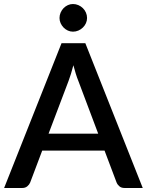

<svg xmlns="http://www.w3.org/2000/svg" viewBox="-22 -935 730 955"><path d="M688 0 402.5 -720H284L-1.5 0H89C99 0 107.3 -2.8 114 -8.5C120.7 -14.2 125.3 -20.3 128 -27L188 -186H498L558 -27C561.3 -19.3 566.2 -12.9 572.5 -7.8C578.8 -2.6 587.2 0 597.5 0ZM219.5 -270 319 -532.5C322.7 -542.5 326.6 -554.1 330.8 -567.2C334.9 -580.4 339 -594.8 343 -610.5C347 -595.2 351.1 -580.8 355.2 -567.5C359.4 -554.2 363.5 -542.7 367.5 -533L466.5 -270ZM411 -845.5C411 -854.8 409.2 -863.7 405.5 -872.2C401.8 -880.7 396.8 -888.2 390.2 -894.5C383.8 -900.8 376.2 -905.8 367.8 -909.5C359.2 -913.2 350.3 -915 341 -915C332 -915 323.5 -913.2 315.5 -909.5C307.5 -905.8 300.4 -900.8 294.2 -894.5C288.1 -888.2 283.2 -880.7 279.5 -872.2C275.8 -863.7 274 -854.8 274 -845.5C274 -836.5 275.8 -827.9 279.5 -819.7C283.2 -811.6 288.1 -804.3 294.2 -798C300.4 -791.7 307.5 -786.7 315.5 -783C323.5 -779.3 332 -777.5 341 -777.5C350.3 -777.5 359.2 -779.3 367.8 -783C376.2 -786.7 383.8 -791.7 390.2 -798C396.8 -804.3 401.8 -811.6 405.5 -819.7C409.2 -827.9 411 -836.5 411 -845.5Z"/></svg>

Font: Lato Semibold
Style: Regular
Weight: 600
Designer: Lukasz Dziedzic
Foundry: tyPoland Lukasz Dziedzic
Version: Version 2.006; 2014-01-15